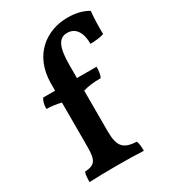

<svg xmlns="http://www.w3.org/2000/svg" viewBox="-177 -805 797 898"><g transform="rotate(-30 221.5 -356.0)"><path d="M443 -688C419 -702 386 -715 333 -715C217 -715 112 -639 112 -485V-448H48C37 -433 34 -414 34 -394C54 -394 83 -391 112 -384V-144C112 -70 97 -53 44 -50C39 -37 38 -20 38 3C70 1 136 0 190 0C241 0 298 1 331 3C331 -17 330 -36 324 -50C256 -54 230 -74 230 -161V-380C259 -389 290 -392 326 -392C334 -407 336 -430 336 -448H230V-517C230 -611 248 -654 295 -654C343 -654 365 -613 365 -555C388 -555 420 -558 439 -565C438 -601 439 -646 443 -688Z"/></g></svg>

Font: Vollkorn Semibold
Style: Regular
Weight: 600
Designer: Friedrich Althausen
Foundry: Friedrich Althausen
Version: Version 4.015;PS 004.015;hotconv 1.0.88;makeotf.lib2.5.64775